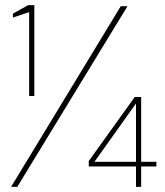

<svg xmlns="http://www.w3.org/2000/svg" viewBox="-20 -724 639 744"><path d="M93 -352V-677L30 -656V-671L89 -704H113V-352ZM23 0 448 -700H474L47 0ZM507 0V-79H324V-100L502 -348H527V-97H586V-79H527V0ZM346 -97H507V-323Z"/></svg>

Font: DM Sans 16pt Thin
Style: Regular
Weight: 250
Version: Version 4.004;gftools[0.9.30]